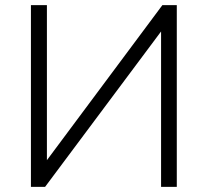

<svg xmlns="http://www.w3.org/2000/svg" viewBox="-20 -725 806 745"><path d="M100 0V-705H162V-86H149L610 -705H666V0H605V-619H617L155 0Z"/></svg>

Font: Nunito Sans 10pt Light
Style: Regular
Weight: 300
Designer: Vernon Adams
Foundry: Vernon Adams
Version: Version 3.101;gftools[0.9.27]